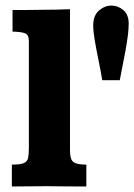

<svg xmlns="http://www.w3.org/2000/svg" viewBox="-20 -675 486 695"><path d="M22.9 0Q22.9 -2 22.9 -13.4Q22.9 -24.9 22.9 -39.6Q22.9 -54.2 22.9 -65.7Q22.9 -77.1 22.9 -79.1Q53.7 -79.1 66.4 -84.7Q79.1 -90.3 81.8 -103.5Q84.5 -116.7 84.5 -140.1V-526.4Q84.5 -549.8 69.6 -554.9Q54.7 -560.1 25.4 -560.5V-638.7Q35.6 -638.7 59.6 -638.7Q83.5 -638.7 106 -639.2Q128.4 -639.6 134.8 -639.6Q159.2 -639.6 183.3 -640.1Q207.5 -640.6 233.4 -641.6V-129.4Q233.4 -98.6 245.1 -88.9Q256.8 -79.1 292.5 -79.1V0Q259.8 0 227.1 -0.2Q194.3 -0.5 151.9 -1Q112.8 -1 83 -0.5Q53.2 0 22.9 0ZM350.1 -384.8Q344.7 -418 336.9 -455.8Q329.1 -493.7 323.2 -527.6Q317.4 -561.5 317.4 -582.5Q317.4 -618.7 338.1 -636.7Q358.9 -654.8 383.8 -654.8Q407.2 -654.8 426.5 -638.4Q445.8 -622.1 445.8 -589.8Q445.8 -572.8 443.4 -551Q440.9 -529.3 434.1 -491Q427.2 -452.6 413.6 -384.8Z"/></svg>

Font: Kameron
Style: Bold
Weight: 700
Designer: Vernon Adams
Foundry: Vernon Adams
Version: Version 1.100